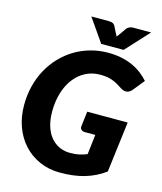

<svg xmlns="http://www.w3.org/2000/svg" viewBox="-132 -1010 940 1114"><g transform="rotate(15 337.5 -453.0)"><path d="M396.5 -374.5H639.5L601.5 -70Q573.5 -49.5 543.5 -34.8Q513.5 -20 480.8 -10.5Q448 -1 411.8 3.5Q375.5 8 334.5 8Q267 8 211.2 -16.8Q155.5 -41.5 115.8 -85Q76 -128.5 54.2 -188Q32.5 -247.5 32.5 -317Q32.5 -377.5 46.2 -432.2Q60 -487 85.5 -533.5Q111 -580 146.8 -617.5Q182.5 -655 226.2 -681.5Q270 -708 320.5 -722.2Q371 -736.5 426.5 -736.5Q473 -736.5 510.8 -728Q548.5 -719.5 578.5 -705.2Q608.5 -691 632 -672.2Q655.5 -653.5 673.5 -633.5L620.5 -568Q607.5 -550.5 589.5 -546.8Q571.5 -543 552.5 -555Q535 -567 519.5 -575.8Q504 -584.5 488 -590.2Q472 -596 454.2 -598.8Q436.5 -601.5 414.5 -601.5Q367 -601.5 327.5 -581.2Q288 -561 259.5 -524.2Q231 -487.5 215.2 -436Q199.5 -384.5 199.5 -322.5Q199.5 -274.5 211.2 -236.2Q223 -198 244.5 -171.8Q266 -145.5 296 -131.5Q326 -117.5 362.5 -117.5Q392.5 -117.5 416.5 -122.8Q440.5 -128 462.5 -137.5L476.5 -256.5H414.5Q399.5 -256.5 391.8 -264.2Q384 -272 385.5 -284.5ZM635.5 -914.5 507.5 -775.5H373L276.5 -914.5H379.5Q388 -914.5 399.5 -912.2Q411 -910 419 -897L441.5 -852.5Q443.5 -849 445 -845.8Q446.5 -842.5 448 -839.5L458 -852.5L489 -896.5Q494 -903 500 -906.8Q506 -910.5 511.8 -912.2Q517.5 -914 523 -914.2Q528.5 -914.5 532.5 -914.5Z"/></g></svg>

Font: Lato ExtraBold
Style: Italic
Weight: 800
Italic angle: -7°
Designer: Lukasz Dziedzic with Adam Twardoch and Botio Nikoltchev
Foundry: tyPoland Lukasz Dziedzic
Version: Version 2.015; 2015-08-06; http://www.latofonts.com/